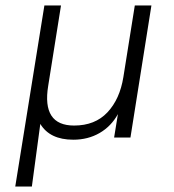

<svg xmlns="http://www.w3.org/2000/svg" viewBox="-20 -505 640 705"><path d="M36 180 143 -485H204L157 -190Q133 -44 252 -44Q329 -44 374.5 -92.5Q420 -141 433 -222L475 -485H536L459 0H399L413 -86Q388 -41 345.5 -16.5Q303 8 249 8Q163 8 128 -50L97 180Z"/></svg>

Font: Nunito Sans Light
Style: Italic
Weight: 300
Italic angle: -9°
Designer: Vernon Adams
Foundry: Vernon Adams
Version: Version 3.006; ttfautohint (v1.8.3)